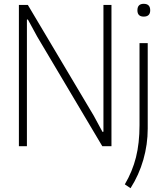

<svg xmlns="http://www.w3.org/2000/svg" viewBox="-20 -766 861 1006"><path d="M733 -679Q700 -679 700 -712Q700 -746 733 -746Q767 -746 767 -712Q767 -679 733 -679ZM634 200Q674 132 692.5 58Q711 -16 711 -110V-540H754V-92Q754 -9 731 71Q708 151 664 220ZM79 -740H126L471 -160L517 -75L522 -76V-740H564V0H516L175 -574L126 -664L121 -663V0H79Z"/></svg>

Font: Encode Sans Compressed
Style: ExtraLight
Weight: 200
Designer: Pablo Impallari, Andres Torresi
Foundry: Pablo Impallari, Andres Torresi
Version: Version 1.000; ttfautohint (v1.00) -l 8 -r 50 -G 200 -x 14 -